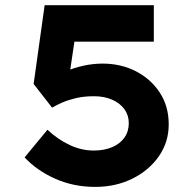

<svg xmlns="http://www.w3.org/2000/svg" viewBox="-20 -726 758 753"><path d="M353.3 7Q268.9 7 197.1 -24.8Q125.3 -56.6 76.5 -108.7L166.1 -217.2Q206.8 -179 253.3 -157.3Q299.8 -135.6 347.5 -135.6Q388.5 -135.6 419.7 -148.8Q450.8 -162 468 -186.3Q485.1 -210.5 485.1 -243.2Q485.1 -274.1 467.7 -298Q450.3 -321.8 419.4 -335.2Q388.5 -348.6 348.6 -348.6Q310 -348.6 279.2 -341.5Q248.4 -334.3 224.9 -324.2Q201.3 -314 184.4 -303.7L111.9 -396.7L155.1 -705.7H583.3V-562.7H235.8L280.2 -619L247.2 -397L187.3 -417.4Q207.9 -433.1 239.1 -446.6Q270.4 -460.2 307.7 -468.4Q345 -476.6 382.6 -476.6Q453.9 -476.6 512.4 -446.8Q570.9 -416.9 606.3 -363.4Q641.7 -309.9 641.7 -238Q641.7 -169 603.3 -113.5Q564.9 -58 499.5 -25.5Q434.1 7 353.3 7Z"/></svg>

Font: Lexend Mega
Style: Regular
Weight: 400
Designer: Bonnie Shaver-Troup, Thomas Jockin
Foundry: Lexend
Version: Version 1.007